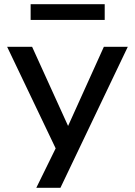

<svg xmlns="http://www.w3.org/2000/svg" viewBox="-20 -715 643 915"><path d="M153 180 261 -40V25L14 -492H133L313 -96H296L475 -492H589L268 180ZM126 -620V-695H479V-620Z"/></svg>

Font: Nunito Sans 10pt SemiExpanded SemiBold
Style: Regular
Weight: 600
Width: 6
Designer: Vernon Adams
Foundry: Vernon Adams
Version: Version 3.101;gftools[0.9.27]